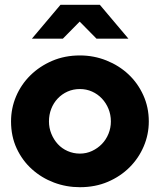

<svg xmlns="http://www.w3.org/2000/svg" viewBox="-20 -770 666 800"><path d="M26 0ZM26 -264Q26 -319 47 -368.5Q68 -418 106.5 -456Q145 -494 197.5 -516.5Q250 -539 313 -539Q371 -539 423.5 -518Q476 -497 515 -460.5Q554 -424 577 -373.5Q600 -323 600 -264Q600 -210 579 -160.5Q558 -111 520 -73Q482 -35 429.5 -12.5Q377 10 313 10Q256 10 204.5 -9.5Q153 -29 113 -65Q73 -101 49.5 -151.5Q26 -202 26 -264ZM313 -130Q340 -130 363.5 -141Q387 -152 404.5 -170Q422 -188 432 -212.5Q442 -237 442 -264Q442 -292 432 -316.5Q422 -341 404.5 -359.5Q387 -378 363.5 -388.5Q340 -399 313 -399Q285 -399 261.5 -388.5Q238 -378 220.5 -359.5Q203 -341 193.5 -316.5Q184 -292 184 -264Q184 -237 194 -212.5Q204 -188 221 -169.5Q238 -151 262 -140.5Q286 -130 313 -130ZM382 -609 312 -680 242 -609H113L232 -750H396L515 -609Z"/></svg>

Font: Rosa Sans Black
Style: Regular
Weight: 900
Designer: Pentagram / MCKL
Foundry: Pentagram / MCKL
Version: Version 1.005;September 16, 2019;FontCreator 11.5.0.2425 64-